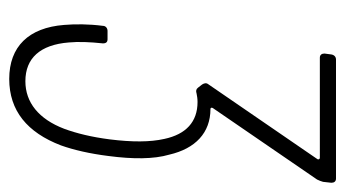

<svg xmlns="http://www.w3.org/2000/svg" viewBox="-186 -554 748 416"><g transform="rotate(90 188.0 -346.0)"><path d="M315 -339C302 -395 268 -428 216 -428C213 -428 213 -431 214 -433L369 -659C371 -663 373 -668 374 -672L376 -690C376 -696 373 -700 367 -700H109C103 -700 99 -696 98 -690L96 -675C96 -669 99 -665 105 -665H322C325 -665 326 -662 325 -660L163 -424C159 -419 160 -415 163 -410L170 -401C173 -397 177 -396 183 -398C188 -399 194 -400 201 -400C244 -400 271 -375 281 -328C288 -297 288 -258 282 -210C277 -171 269 -138 259 -111C238 -56 202 -27 156 -27C106 -27 77 -59 72 -121C70 -142 71 -167 74 -195C74 -202 71 -205 65 -205H47C41 -205 36 -201 36 -195C32 -164 32 -135 34 -111C40 -34 81 8 151 8C220 8 267 -31 295 -104C305 -132 313 -167 318 -207C325 -260 325 -305 315 -339Z"/></g></svg>

Font: Barlow Condensed ExtraLight
Style: Italic
Weight: 275
Width: 3
Italic angle: -7°
Designer: Jeremy Tribby
Foundry: Tribby Type
Version: Version 1.422;hotconv 1.0.109;makeotfexe 2.5.65596